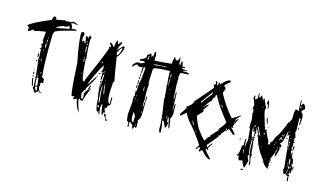

<svg xmlns="http://www.w3.org/2000/svg" viewBox="-78 -1223 2895 1729"><g transform="rotate(20 1369.5 -358.5)"><path d="M274.4 -612.3 389.6 -645.5Q389.6 -668 380.9 -668Q352.5 -649.4 338.9 -649.4V-654.3Q299.8 -640.6 274.4 -617.2ZM293 -18.6Q301.8 -18.6 301.8 -28.3L296.9 -55.7Q278.3 -55.7 278.3 -46.9V-42Q293 -26.4 293 -18.6ZM288.1 -60.5Q288.1 -69.3 293 -69.3L278.3 -134.8H264.6V-129.9Q264.6 -103.5 274.4 -60.5ZM269.5 -143.6Q269.5 -158.2 259.8 -158.2V-153.3Q261.7 -143.6 269.5 -143.6ZM288.1 -176.8V-190.4H278.3Q283.2 -181.6 283.2 -176.8ZM237.3 -292V-301.8H232.4V-292ZM251 -283.2V-306.6H246.1V-283.2ZM237.3 -380.9V-389.6H232.4V-380.9ZM246.1 -408.2V-445.3Q237.3 -440.4 232.4 -440.4V-431.6Q241.2 -431.6 241.2 -408.2ZM246.1 -450.2Q246.1 -460 241.2 -468.8Q246.1 -477.5 246.1 -482.4L237.3 -487.3V-473.6L241.2 -450.2ZM241.2 -496.1V-510.7H237.3V-496.1ZM301.8 0H288.1Q267.6 -32.2 259.8 -32.2Q259.8 -37.1 264.6 -46.9Q246.1 -192.4 218.8 -296.9Q218.8 -301.8 222.7 -301.8L209 -408.2Q213.9 -408.2 213.9 -413.1Q207 -413.1 200.2 -426.8V-436.5H209V-459H200.2V-547.9H195.3Q130.9 -534.2 102.5 -519.5L84 -529.3Q84 -524.4 51.8 -501Q42 -501 42 -510.7V-524.4L46.9 -533.2Q23.4 -540 23.4 -547.9Q51.8 -582 213.9 -668Q218.8 -705.1 227.5 -705.1H237.3Q243.2 -705.1 251 -682.6L330.1 -705.1Q334 -705.1 334 -701.2Q388.7 -705.1 404.3 -719.7Q434.6 -710 445.3 -710V-701.2Q441.4 -701.2 418 -705.1L389.6 -701.2V-696.3Q408.2 -674.8 408.2 -654.3L450.2 -659.2L455.1 -649.4V-645.5Q450.2 -645.5 450.2 -649.4Q269.5 -587.9 269.5 -570.3Q264.6 -546.9 264.6 -543Q283.2 -262.7 306.6 -162.1H301.8Q301.8 -153.3 330.1 -139.6L334 -106.4Q327.1 -102.5 311.5 -102.5Q311.5 -86.9 315.4 -79.1Q311.5 -70.3 311.5 -65.4Q321.3 -18.6 343.8 -18.6V-9.8H338.9L320.3 -23.4H315.4Q315.4 -9.8 306.6 -9.8Q306.6 -13.7 301.8 -13.7ZM255.9 -50.8H246.1Q227.5 -101.6 227.5 -116.2H237.3Q237.3 -98.6 255.9 -50.8ZM232.4 -129.9H222.7V-139.6H232.4ZM227.5 -153.3H218.8V-171.9H227.5ZM222.7 -185.5H218.8V-195.3H222.7ZM213.9 -273.4H204.1V-283.2H213.9ZM213.9 -310.5H204.1Q204.1 -325.2 200.2 -343.8H209ZM209 -384.8H200.2V-394.5H209Z M836.9 -693.4Q845.7 -682.6 845.7 -666Q854.5 -666 869.1 -693.4H874L877.9 -684.6V-674.8Q867.2 -664.1 855.5 -610.4Q899.4 -666 905.3 -666Q915 -664.1 915 -656.2Q915 -604.5 877.9 -555.7V-546.9Q919.9 -375 933.6 -335.9L923.8 -331.1Q923.8 -133.8 960.9 -133.8V-147.5L956.1 -193.4H965.8L969.7 -147.5V-128.9Q969.7 -122.1 947.3 -110.4L951.2 -101.6Q944.3 -83 937.5 -83Q937.5 -87.9 933.6 -87.9V-83Q933.6 -71.3 947.3 -50.8Q947.3 -42 933.6 -42V-14.6Q919.9 -14.6 901.4 -110.4H896.5L891.6 -78.1Q891.6 -69.3 905.3 -14.6H901.4Q891.6 -14.6 891.6 -37.1L882.8 -32.2H877.9Q864.3 -32.2 845.7 -133.8Q850.6 -133.8 850.6 -138.7Q838.9 -138.7 818.4 -275.4H828.1V-363.3H818.4V-312.5H809.6Q809.6 -328.1 804.7 -335.9L809.6 -344.7Q804.7 -361.3 804.7 -385.7H799.8V-377H791L799.8 -409.2Q795.9 -426.8 795.9 -441.4Q779.3 -430.7 712.9 -239.3V-234.4Q721.7 -236.3 763.7 -321.3H767.6V-312.5Q767.6 -300.8 712.9 -193.4V-179.7Q705.1 -179.7 690.4 -138.7Q690.4 -127.9 704.1 -92.8H708Q717.8 -92.8 717.8 -106.4L712.9 -138.7Q712.9 -162.1 736.3 -188.5Q736.3 -184.6 740.2 -184.6V-193.4H731.4Q740.2 -222.7 740.2 -229.5H750Q750 -221.7 740.2 -202.1H745.1L753.9 -207V-198.2Q726.6 -121.1 722.7 -78.1Q712.9 -74.2 708 -74.2L685.5 -87.9V-78.1Q685.5 -58.6 726.6 36.1Q692.4 2.9 667 -78.1L648.4 -64.5H644.5Q634.8 -64.5 634.8 -74.2Q639.6 -82 639.6 -92.8Q625 -83 616.2 -83Q599.6 -103.5 561.5 -381.8Q502 -583 502 -652.3L515.6 -661.1H520.5Q527.3 -661.1 534.2 -647.5Q534.2 -628.9 529.3 -610.4Q534.2 -592.8 534.2 -579.1H543V-587.9H556.6Q559.6 -569.3 570.3 -569.3Q570.3 -575.2 552.7 -633.8L561.5 -638.7L580.1 -625Q580.1 -652.3 588.9 -652.3Q595.7 -652.3 602.5 -638.7V-633.8Q602.5 -620.1 598.6 -620.1Q607.4 -521.5 626 -441.4H621.1Q640.6 -302.7 662.1 -248Q667 -248 676.8 -244.1Q676.8 -248 680.7 -248L676.8 -257.8Q753.9 -480.5 786.1 -601.6L782.2 -610.4V-615.2Q795.9 -615.2 795.9 -625L777.3 -647.5V-656.2Q797.9 -656.2 818.4 -628.9H823.2V-633.8Q823.2 -693.4 836.9 -693.4ZM891.6 -642.6Q864.3 -607.4 864.3 -583Q869.1 -583 869.1 -569.3Q890.6 -569.3 901.4 -642.6ZM580.1 -596.7V-587.9H585V-596.7ZM580.1 -583V-579.1H588.9V-583ZM585 -574.2V-560.5Q593.8 -560.5 593.8 -569.3ZM588.9 -550.8V-533.2Q593.8 -507.8 593.8 -496.1H598.6V-518.6L593.8 -550.8ZM598.6 -487.3V-477.5H602.5V-487.3ZM767.6 -459V-455.1Q777.3 -455.1 777.3 -463.9V-468.8Q767.6 -466.8 767.6 -459ZM602.5 -455.1V-441.4H607.4V-455.1ZM602.5 -436.5Q607.4 -429.7 607.4 -409.2H612.3V-436.5ZM813.5 -395.5V-377H823.2Q818.4 -384.8 818.4 -395.5ZM791 -367.2V-363.3L786.1 -353.5Q777.3 -358.4 772.5 -358.4V-363.3Q783.2 -363.3 791 -367.2ZM767.6 -331.1H772.5V-321.3H767.6ZM855.5 -321.3V-312.5H859.4V-321.3ZM626 -312.5V-303.7H630.9V-312.5ZM813.5 -303.7H823.2V-285.2H813.5ZM859.4 -290V-280.3H864.3V-290ZM859.4 -275.4V-266.6L877.9 -198.2H882.8V-207L864.3 -275.4ZM823.2 -271.5Q828.1 -262.7 828.1 -257.8H832V-271.5ZM841.8 -266.6V-252.9Q845.7 -177.7 864.3 -110.4H869.1V-124Q855.5 -177.7 845.7 -266.6ZM864.3 -87.9V-74.2Q869.1 -74.2 877.9 -69.3V-78.1Q877.9 -87.9 869.1 -87.9ZM947.3 -37.1H951.2Q963.9 -37.1 969.7 -1Q963.9 -1 947.3 -23.4ZM969.7 -1Q977.5 -1 988.3 17.6V22.5H983.4Q977.5 22.5 969.7 8.8Z M1152.3 -627 1153.3 -646.5 1151.4 -662.1Q1143.6 -661.1 1143.6 -629.9ZM1244.1 -24.4 1248 -25.4 1247.1 -33.2 1243.2 -32.2ZM1239.3 -35.2 1243.2 -36.1 1242.2 -43.9 1238.3 -43ZM1216.8 -51.8 1213.9 -106.4Q1195.3 -139.6 1188.5 -139.6Q1191.4 -51.8 1211.9 -51.8ZM1460 -172.9 1459 -180.7H1455.1L1456.1 -172.9ZM1257.8 -152.3 1255.9 -171.9H1252L1253.9 -152.3ZM1486.3 -184.6 1490.2 -185.5 1486.3 -211.9H1482.4ZM1168 -234.4 1167 -242.2H1163.1L1164.1 -234.4ZM1181.6 -244.1 1185.5 -245.1 1184.6 -252.9 1180.7 -252ZM1165 -253.9 1168.9 -254.9 1167 -265.6H1163.1ZM1165 -281.2 1168.9 -282.2 1167 -293.9 1163.1 -293ZM1491.2 -342.8 1495.1 -343.8 1494.1 -351.6 1490.2 -350.6ZM1210.9 -346.7 1206.1 -385.7H1202.1V-373Q1202.1 -366.2 1200.2 -365.2Q1205.1 -359.4 1207 -346.7ZM1419.9 -435.5 1423.8 -436.5 1421.9 -444.3 1418 -443.4ZM1399.4 -467.8 1403.3 -468.8 1402.3 -476.6 1398.4 -475.6ZM1397.5 -479.5 1401.4 -480.5 1400.4 -516.6 1397.5 -534.2H1393.6Q1395.5 -491.2 1397.5 -479.5ZM1392.6 -542 1396.5 -543 1397.5 -566.4Q1392.6 -573.2 1391.6 -578.1L1387.7 -577.1ZM1218.8 -600.6Q1263.7 -607.4 1284.2 -614.3Q1292 -611.3 1295.9 -611.3L1303.7 -616.2L1311.5 -613.3Q1317.4 -618.2 1330.1 -620.1V-624Q1299.8 -620.1 1299.8 -617.2V-616.2L1291 -619.1L1217.8 -608.4ZM1229.5 4.9 1224.6 -1 1220.7 -20.5Q1194.3 -44.9 1190.4 -44.9L1186.5 -43L1185.5 -23.4L1192.4 -2L1185.5 3.9H1181.6L1176.8 -34.2L1158.2 -47.9Q1151.4 -91.8 1147.5 -96.7Q1147.5 -221.7 1148.4 -228.5L1144.5 -234.4L1142.6 -278.3L1150.4 -279.3L1141.6 -305.7Q1149.4 -306.6 1149.4 -346.7L1147.5 -405.3Q1154.3 -406.2 1154.3 -551.8L1138.7 -550.8L1137.7 -522.5L1138.7 -495.1L1130.9 -493.2L1127.9 -548.8L1120.1 -543.9L1098.6 -540Q1084 -540 1076.2 -552.7Q1056.6 -549.8 1043.9 -521.5L1043 -520.5Q1036.1 -520.5 1035.6 -525.9Q1035.2 -531.2 1035.2 -535.2Q1050.8 -569.3 1081.1 -574.2L1100.6 -572.3Q1118.2 -586.9 1129.9 -587.9L1127.9 -599.6Q1124 -599.6 1116.2 -601.6Q1093.8 -594.7 1085.9 -593.8Q1085 -597.7 1080.1 -605.5Q1111.3 -618.2 1129.9 -639.6L1128.9 -652.3Q1128.9 -670.9 1137.7 -671.9Q1146.5 -672.9 1158.2 -691.4Q1169.9 -668 1170.9 -661.1L1174.8 -662.1L1172.9 -673.8H1180.7L1181.6 -666L1185.5 -667L1183.6 -696.3Q1183.6 -713.9 1190.4 -715.8Q1199.2 -714.8 1199.2 -705.1L1198.2 -696.3H1199.2Q1206.1 -696.3 1207 -684.6Q1207 -676.8 1202.1 -661.1L1207 -654.3Q1205.1 -647.5 1205.1 -643.6Q1205.1 -641.6 1212.9 -639.6Q1267.6 -646.5 1363.3 -665V-681.6Q1363.3 -732.4 1374 -732.4Q1376 -715.8 1393.6 -708Q1412.1 -712.9 1412.1 -734.4V-743.2H1419.9L1427.7 -688.5Q1427.7 -683.6 1440.4 -679.7L1439.5 -703.1Q1439.5 -717.8 1446.3 -718.8Q1459 -701.2 1460.9 -673.8L1488.3 -678.7L1489.3 -670.9Q1463.9 -666 1463.9 -656.2V-654.3L1478.5 -655.3Q1495.1 -655.3 1496.1 -651.4Q1502.9 -656.2 1510.7 -658.2L1511.7 -650.4L1477.5 -640.6L1478.5 -636.7Q1502.9 -638.7 1511.7 -638.7Q1541 -638.7 1542 -629.9L1535.2 -625L1468.8 -616.2Q1460.9 -615.2 1460.9 -576.2V-567.4Q1465.8 -558.6 1465.8 -552.7Q1465.8 -545.9 1463.9 -540Q1463.9 -537.1 1467.8 -537.1L1466.8 -517.6L1487.3 -370.1H1491.2Q1491.2 -404.3 1486.3 -437.5H1494.1Q1502.9 -380.9 1511.7 -282.2L1512.7 -275.4L1516.6 -276.4Q1514.6 -322.3 1512.7 -334L1520.5 -335.9Q1531.2 -252 1531.2 -245.1Q1531.2 -216.8 1519.5 -197.3Q1538.1 -137.7 1539.1 -115.2Q1539.1 -109.4 1532.2 -108.4Q1507.8 -202.1 1499 -202.1L1495.1 -201.2L1502.9 -156.2L1512.7 -161.1L1514.6 -157.2V-151.4Q1514.6 -105.5 1501 -103.5Q1471.7 -161.1 1461.9 -161.1V-158.2Q1461.9 -153.3 1459 -153.3Q1475.6 -97.7 1481.4 -49.8L1473.6 -44.9Q1465.8 -44.9 1459 -74.2Q1455.1 -158.2 1411.1 -324.2L1406.2 -360.4Q1406.2 -363.3 1409.2 -363.3L1405.3 -371.1Q1392.6 -455.1 1385.7 -474.6H1389.6Q1385.7 -482.4 1372.1 -575.2L1373 -594.7L1365.2 -597.7L1287.1 -586.9Q1219.7 -577.1 1219.7 -561.5L1225.6 -435.5Q1230.5 -431.6 1234.4 -410.2Q1234.4 -406.2 1230.5 -404.3Q1230.5 -402.3 1232.4 -402.3H1234.4Q1233.4 -393.6 1233.4 -383.8Q1233.4 -354.5 1245.1 -273.4Q1245.1 -269.5 1241.2 -268.6Q1242.2 -265.6 1246.1 -265.6L1244.1 -245.1L1250 -210.9H1253.9L1251 -257.8L1258.8 -259.8Q1267.6 -173.8 1267.6 -134.8Q1267.6 -103.5 1260.7 -102.5Q1253.9 -81.1 1248 -80.1L1253.9 -73.2L1260.7 -21.5Q1260.7 -16.6 1250 -9.8Q1250 -15.6 1237.3 -19.5L1238.3 -11.7Q1238.3 3.9 1229.5 4.9ZM1254.9 -261.7 1248 -308.6 1255.9 -310.5 1260.7 -268.6Q1260.7 -263.7 1254.9 -261.7ZM1136.7 -317.4 1135.7 -324.2 1142.6 -326.2 1144.5 -318.4ZM1135.7 -352.5 1131.8 -378.9 1139.6 -380.9 1143.6 -353.5ZM1134.8 -387.7 1129.9 -422.9 1136.7 -423.8 1141.6 -388.7ZM1131.8 -434.6 1128.9 -454.1 1136.7 -455.1 1139.6 -435.5ZM1131.8 -461.9 1128.9 -485.4 1135.7 -486.3 1139.6 -462.9Z M2034.2 -272.5Q2029.3 -281.2 2029.3 -286.1Q2020.5 -285.2 2020.5 -277.3Q2029.3 -272.5 2034.2 -272.5ZM1779.3 -161.1V-169.9H1769.5Q1771.5 -161.1 1779.3 -161.1ZM1742.2 -211.9V-216.8Q1718.8 -249 1713.9 -249V-244.1Q1735.4 -211.9 1742.2 -211.9ZM2076.2 -355.5V-365.2H2071.3V-355.5ZM1932.6 -448.2Q1922.9 -471.7 1909.2 -471.7Q1909.2 -465.8 1932.6 -448.2ZM1880.9 -508.8V-518.6H1877V-508.8ZM1877 -114.3Q1896.5 -166 1914.1 -166L1909.2 -174.8Q1960 -244.1 1964.8 -244.1L1960 -253.9Q2006.8 -324.2 2006.8 -336.9Q1887.7 -460 1843.8 -537.1V-541Q1840.8 -541 1830.1 -527.3L1835 -518.6V-513.7Q1816.4 -513.7 1816.4 -476.6Q1791 -451.2 1769.5 -402.3V-397.5H1774.4Q1774.4 -416 1802.7 -434.6V-425.8Q1785.2 -389.6 1769.5 -370.1V-365.2L1779.3 -370.1V-360.4Q1779.3 -356.4 1737.3 -304.7Q1773.4 -197.3 1877 -114.3ZM1732.4 -425.8Q1783.2 -510.7 1797.9 -527.3Q1797.9 -538.1 1802.7 -545.9V-550.8H1797.9L1747.1 -466.8Q1747.1 -462.9 1728.5 -439.5V-425.8ZM2034.2 -272.5V-262.7L2025.4 -267.6L1997.1 -225.6Q1997.1 -203.1 1978.5 -203.1L1983.4 -193.4L1914.1 -91.8H1909.2Q1915 -68.4 1922.9 -68.4Q1922.9 -76.2 1946.3 -110.4V-114.3H1955.1V-110.4L1927.7 -63.5L1936.5 -49.8V-44.9H1932.6L1918 -54.7L1914.1 -44.9Q1914.1 -37.1 1978.5 19.5V29.3Q1946.3 29.3 1890.6 -26.4Q1882.8 -21.5 1872.1 -21.5L1877 -12.7L1867.2 -7.8L1858.4 -12.7L1862.3 -36.1Q1862.3 -44.9 1848.6 -44.9Q1848.6 -31.2 1830.1 -17.6L1825.2 -26.4Q1843.8 -45.9 1843.8 -63.5Q1773.4 -155.3 1691.4 -230.5Q1644.5 -282.2 1644.5 -295.9Q1636.7 -295.9 1598.6 -253.9Q1588.9 -253.9 1588.9 -267.6L1621.1 -328.1Q1621.1 -333 1626 -333Q1621.1 -341.8 1621.1 -351.6Q1661.1 -371.1 1672.9 -420.9Q1783.2 -570.3 1797.9 -597.7Q1791 -597.7 1784.2 -611.3Q1797.9 -626 1797.9 -634.8L1793 -657.2H1797.9Q1808.6 -657.2 1811.5 -625H1821.3V-653.3H1830.1V-638.7Q1835 -638.7 1867.2 -675.8Q1895.5 -704.1 1914.1 -704.1L1918 -694.3V-690.4Q1877 -652.3 1877 -648.4V-634.8Q1895.5 -631.8 1895.5 -620.1Q1895.5 -611.3 1885.7 -579.1V-574.2Q1960.9 -460 2039.1 -388.7Q2098.6 -430.7 2103.5 -439.5H2108.4V-434.6Q2074.2 -393.6 2071.3 -378.9Q2080.1 -378.9 2099.6 -407.2V-402.3L2071.3 -323.2Q2081.1 -322.3 2081.1 -309.6H2076.2L2066.4 -314.5V-304.7Q2073.2 -304.7 2113.3 -262.7Q2113.3 -253.9 2099.6 -253.9Q2062.5 -278.3 2047.9 -291Q2041 -272.5 2034.2 -272.5Z M2598.6 -707V-710.9H2590.8V-707ZM2268.6 -55.7V-64.5H2264.6V-55.7ZM2682.6 -81.1V-88.9H2677.7V-81.1ZM2677.7 -92.8Q2671.9 -110.4 2665 -110.4V-105.5Q2669.9 -97.7 2669.9 -92.8ZM2694.3 -114.3V-127H2690.4V-114.3ZM2673.8 -114.3Q2673.8 -118.2 2677.7 -127H2669.9V-114.3ZM2244.1 -127V-139.6H2239.3V-127ZM2490.2 -143.6V-151.4H2486.3V-143.6ZM2448.2 -143.6V-151.4H2444.3V-143.6ZM2657.2 -143.6V-156.2H2653.3V-143.6ZM2690.4 -147.5V-160.2H2686.5V-147.5ZM2677.7 -134.8Q2677.7 -139.6 2682.6 -139.6Q2676.8 -164.1 2665 -164.1Q2665 -160.2 2669.9 -160.2L2665 -151.4Q2671.9 -134.8 2677.7 -134.8ZM2657.2 -160.2V-168H2653.3V-160.2ZM2244.1 -143.6 2239.3 -168H2235.4V-143.6ZM2653.3 -176.8V-185.5H2648.4V-176.8ZM2669.9 -168Q2669.9 -193.4 2661.1 -226.6Q2653.3 -225.6 2653.3 -218.8Q2661.1 -168 2669.9 -168ZM2369.1 -235.4V-243.2H2365.2V-235.4ZM2661.1 -248V-255.9H2657.2V-248ZM2519.5 -235.4V-260.7H2515.6L2510.7 -235.4ZM2523.4 -264.6V-272.5H2519.5V-264.6ZM2515.6 -277.3V-285.2H2510.7V-277.3ZM2277.3 -272.5V-285.2H2272.5V-272.5ZM2486.3 -293.9V-301.8H2481.4V-293.9ZM2611.3 -297.9V-310.5H2607.4V-297.9ZM2490.2 -310.5V-323.2H2486.3V-310.5ZM2327.1 -323.2Q2335.9 -323.2 2335.9 -331.1H2327.1ZM2602.5 -323.2 2611.3 -327.1Q2607.4 -334 2607.4 -347.7H2602.5ZM2365.2 -347.7V-364.3H2356.4V-360.4Q2360.4 -352.5 2360.4 -347.7ZM2598.6 -352.5Q2607.4 -352.5 2607.4 -360.4Q2607.4 -369.1 2598.6 -369.1ZM2281.2 -289.1V-293.9Q2277.3 -329.1 2277.3 -352.5H2272.5V-339.8H2264.6Q2255.9 -362.3 2255.9 -369.1H2248Q2255.9 -309.6 2268.6 -289.1L2277.3 -293.9Q2277.3 -289.1 2281.2 -289.1ZM2510.7 -347.7Q2513.7 -369.1 2523.4 -369.1Q2523.4 -356.4 2532.2 -356.4V-369.1Q2523.4 -369.1 2523.4 -381.8Q2509.8 -381.8 2506.8 -352.5V-347.7ZM2281.2 -373V-385.7H2277.3V-373ZM2255.9 -377V-393.6H2252V-377ZM2598.6 -393.6V-402.3H2594.7V-393.6ZM2515.6 -393.6Q2523.4 -393.6 2523.4 -402.3H2515.6ZM2319.3 -331.1Q2327.1 -331.1 2327.1 -339.8Q2293 -402.3 2290 -402.3L2285.2 -393.6Q2305.7 -372.1 2319.3 -331.1ZM2268.6 -389.6 2264.6 -398.4Q2268.6 -406.2 2268.6 -411.1Q2260.7 -409.2 2260.7 -402.3V-389.6ZM2536.1 -393.6V-415H2532.2L2527.3 -393.6ZM2573.2 -448.2V-460.9H2569.3V-448.2ZM2277.3 -578.1V-582H2268.6V-578.1ZM2594.7 -686.5V-694.3Q2594.7 -703.1 2585.9 -703.1V-686.5ZM2293.9 -9.8H2290L2255.9 -64.5V-68.4L2239.3 -55.7Q2214.8 -55.7 2214.8 -88.9V-97.7L2202.1 -88.9Q2193.4 -88.9 2193.4 -97.7Q2210 -97.7 2210 -168V-189.5Q2219.7 -189.5 2222.7 -206.1L2218.8 -214.8Q2218.8 -226.6 2222.7 -226.6L2218.8 -235.4V-255.9H2226.6L2235.4 -189.5H2239.3Q2239.3 -240.2 2244.1 -252Q2228.5 -350.6 2218.8 -381.8H2214.8Q2214.8 -460.9 2197.3 -494.1L2202.1 -502.9Q2197.3 -519.5 2197.3 -532.2L2189.5 -527.3L2185.5 -536.1Q2185.5 -540 2189.5 -540Q2185.5 -547.9 2185.5 -552.7L2189.5 -569.3Q2186.5 -582 2160.2 -627.9L2164.1 -635.7Q2160.2 -644.5 2160.2 -648.4L2168.9 -653.3Q2176.8 -631.8 2176.8 -619.1Q2187.5 -631.8 2197.3 -631.8L2193.4 -682.6H2202.1V-661.1Q2202.1 -655.3 2214.8 -648.4Q2218.8 -673.8 2226.6 -673.8Q2248 -635.7 2252 -635.7Q2252 -644.5 2248 -653.3L2255.9 -657.2Q2285.2 -598.6 2297.9 -582L2293.9 -560.5Q2293.9 -542 2343.8 -422.9Q2343.8 -415 2352.5 -415Q2352.5 -411.1 2347.7 -411.1Q2354.5 -393.6 2360.4 -393.6Q2362.3 -402.3 2369.1 -402.3Q2372.1 -378.9 2422.9 -301.8V-293.9Q2418.9 -293.9 2418.9 -289.1L2435.5 -277.3Q2444.3 -299.8 2444.3 -314.5L2452.1 -310.5Q2468.8 -373 2473.6 -373Q2502.9 -420.9 2532.2 -532.2H2536.1Q2536.1 -527.3 2540 -527.3Q2540 -532.2 2543.9 -532.2L2540 -540Q2552.7 -559.6 2552.7 -573.2L2548.8 -624L2552.7 -661.1H2569.3Q2571.3 -661.1 2582 -653.3V-661.1Q2569.3 -743.2 2569.3 -752.9H2578.1L2582 -715.8H2590.8L2594.7 -732.4Q2623 -732.4 2631.8 -690.4Q2607.4 -676.8 2607.4 -653.3Q2636.7 -653.3 2636.7 -569.3H2631.8L2636.7 -560.5V-543.9H2627.9L2624 -598.6H2611.3L2624 -481.4Q2624 -477.5 2619.1 -468.8L2636.7 -422.9Q2636.7 -416 2627.9 -398.4Q2636.7 -396.5 2636.7 -389.6L2631.8 -381.8Q2639.6 -377 2648.4 -377V-373H2636.7Q2640.6 -349.6 2640.6 -339.8L2636.7 -323.2Q2640.6 -315.4 2640.6 -306.6L2648.4 -310.5L2657.2 -297.9H2653.3Q2644.5 -301.8 2640.6 -301.8Q2640.6 -290 2653.3 -264.6H2657.2V-268.6Q2653.3 -276.4 2653.3 -285.2H2661.1Q2667 -231.4 2682.6 -231.4Q2694.3 -198.2 2694.3 -189.5Q2694.3 -180.7 2686.5 -180.7Q2686.5 -185.5 2682.6 -185.5V-180.7Q2707 -166 2707 -110.4L2699.2 -105.5Q2699.2 -110.4 2694.3 -110.4L2690.4 -85Q2703.1 -85 2703.1 -76.2Q2692.4 -68.4 2690.4 -68.4Q2677.7 -69.3 2661.1 -88.9Q2661.1 -76.2 2653.3 -76.2Q2642.6 -76.2 2631.8 -118.2L2636.7 -127L2578.1 -427.7Q2569.3 -427.7 2569.3 -411.1H2565.4Q2561.5 -425.8 2561.5 -448.2H2556.6Q2546.9 -327.1 2523.4 -327.1V-323.2Q2536.1 -323.2 2536.1 -310.5L2543.9 -314.5V-297.9Q2543.9 -289.1 2532.2 -289.1V-281.2H2540Q2528.3 -197.3 2519.5 -197.3Q2515.6 -202.1 2515.6 -231.4H2510.7Q2510.7 -226.6 2490.2 -168Q2490.2 -156.2 2498 -156.2Q2493.2 -119.1 2490.2 -110.4L2498 -105.5Q2498 -110.4 2502.9 -110.4Q2502.9 -97.7 2490.2 -97.7Q2498 -84 2498 -72.3Q2478.5 -72.3 2440.4 -114.3H2435.5L2440.4 -122.1Q2378.9 -187.5 2356.4 -231.4Q2350.6 -231.4 2323.2 -297.9Q2327.1 -297.9 2327.1 -301.8Q2310.5 -310.5 2310.5 -327.1H2314.5Q2290 -377 2285.2 -377Q2285.2 -358.4 2281.2 -352.5H2290Q2290 -330.1 2285.2 -323.2L2290 -314.5Q2285.2 -306.6 2285.2 -301.8Q2293.9 -300.8 2293.9 -289.1H2285.2V-285.2L2293.9 -272.5V-268.6L2290 -260.7Q2295.9 -259.8 2314.5 -147.5L2323.2 -143.6Q2319.3 -135.7 2319.3 -130.9L2323.2 -122.1L2319.3 -114.3Q2335.9 -61.5 2335.9 -46.9H2327.1L2319.3 -76.2H2323.2L2301.8 -134.8H2297.9Q2297.9 -139.6 2301.8 -139.6Q2290 -178.7 2281.2 -268.6H2272.5V-264.6Q2277.3 -256.8 2277.3 -252H2272.5L2277.3 -243.2Q2277.3 -191.4 2297.9 -130.9Q2290 -130.9 2290 -127Q2290 -108.4 2310.5 -81.1Q2300.8 -9.8 2293.9 -9.8ZM2279.3 19.5Q2268.6 19.5 2268.6 10.7L2290 6.8V10.7Q2290 19.5 2279.3 19.5ZM2707 -26.4H2703.1Q2693.4 -26.4 2690.4 -64.5L2699.2 -68.4Q2699.2 -64.5 2703.1 -64.5L2699.2 -55.7Q2707 -39.1 2707 -26.4ZM2435.5 -118.2H2427.7V-122.1H2435.5ZM2510.7 -134.8H2502.9V-139.6H2510.7ZM2715.8 -139.6H2707Q2707 -151.4 2703.1 -168H2711.9ZM2180.7 -235.4H2168.9V-243.2H2180.7ZM2653.3 -310.5H2648.4Q2648.4 -318.4 2653.3 -318.4L2648.4 -327.1V-343.8H2657.2L2661.1 -314.5ZM2218.8 -364.3H2210V-373H2218.8ZM2573.2 -381.8H2569.3Q2561.5 -381.8 2561.5 -393.6H2565.4Q2573.2 -392.6 2573.2 -381.8ZM2377 -418.9H2373V-427.7H2377ZM2360.4 -452.1H2352.5Q2335.9 -491.2 2335.9 -498L2343.8 -502.9Q2343.8 -492.2 2360.4 -452.1ZM2640.6 -498H2631.8V-514.6H2636.7ZM2319.3 -582H2310.5Q2310.5 -620.1 2290 -624Q2290 -632.8 2293.9 -640.6Q2290 -648.4 2290 -653.3H2293.9Q2307.6 -653.3 2319.3 -582Z"/></g></svg>

Font: Blackcraft
Style: Regular
Weight: 400
Designer: GGBotNet
Foundry: GGBotNet
Version: 1.00